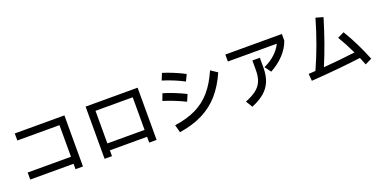

<svg xmlns="http://www.w3.org/2000/svg" viewBox="-17 -1640 4974 2512"><g transform="rotate(-20 2470.0 -383.5)"><path d="M838 3H734V-72H131V-170H734V-610H147V-708H838Z M1241 6H1138V-721H1862V6H1759V-75H1241ZM1241 -625V-171H1759V-625Z M2484 -580Q2351 -651 2190 -701L2228 -794Q2297 -773 2376 -740.5Q2455 -708 2527 -670ZM2156 -91Q2329 -116 2453.5 -176.5Q2578 -237 2669 -342.5Q2760 -448 2830 -610L2922 -549Q2849 -382 2749 -267.5Q2649 -153 2510.5 -83Q2372 -13 2184 16ZM2408 -327Q2337 -362 2257 -394Q2177 -426 2107 -447L2143 -542Q2215 -521 2297 -488Q2379 -455 2448 -420Z M3514 -406Q3605 -446 3671 -507.5Q3737 -569 3770 -639H3089V-736H3876V-643Q3842 -545 3764 -462Q3686 -379 3577 -320ZM3132 -65Q3228 -103 3285 -147Q3342 -191 3368.5 -253.5Q3395 -316 3395 -407V-542H3499V-406Q3499 -293 3465 -212.5Q3431 -132 3363.5 -75Q3296 -18 3188 27Z M4771 13Q4743 -57 4728 -92Q4421 -52 4035 -26L4027 -125L4060 -127Q4102 -129 4123 -131Q4260 -432 4362 -786L4464 -757Q4361 -414 4244 -139Q4473 -156 4686 -184Q4621 -321 4551 -437L4642 -481Q4769 -271 4864 -32Z"/></g></svg>

Font: IBM Plex Sans JP Medium
Style: Regular
Weight: 500
Designer: Mike Abbink; Paul van der Laan; Pieter van Rosmalen; Wujin Sim; Yejin Wi; Jinhee Kim; Boomi Park; Yona Kim; Kichan Ma
Foundry: Sandoll Inc.
Version: Version 1.001